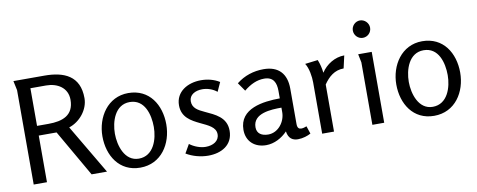

<svg xmlns="http://www.w3.org/2000/svg" viewBox="-63 -1020 3291 1326"><g transform="rotate(-10 1582.0 -357.5)"><path d="M71 -728 85 -662V0H178V-327H303L491 0H599L395 -346C471 -370 534 -446 534 -527C534 -683 426 -728 288 -728ZM178 -659H288C366 -659 437 -618 437 -533C437 -423 357 -395 258 -395H178Z M831 13C979 13 1059 -115 1059 -251C1059 -387 985 -509 837 -509C692 -509 610 -379 610 -245C610 -110 684 13 831 13ZM832 -50C732 -50 698 -166 698 -248C698 -333 733 -446 836 -446C941 -446 971 -335 971 -248C971 -163 936 -50 832 -50Z M1347 -509C1254 -509 1168 -460 1168 -364C1168 -280 1231 -247 1291 -218C1343 -193 1396 -172 1396 -122C1396 -74 1352 -50 1301 -50C1263 -50 1221 -66 1189 -90L1154 -29C1199 -2 1255 13 1308 13C1400 13 1482 -31 1482 -132C1482 -227 1402 -258 1336 -289C1291 -310 1253 -329 1253 -378C1253 -423 1296 -446 1345 -446C1380 -446 1418 -434 1447 -410L1476 -474C1438 -498 1392 -509 1347 -509Z M1786 -509C1716 -509 1650 -488 1595 -444L1636 -385C1683 -423 1728 -444 1779 -444C1844 -444 1862 -400 1862 -344V-291C1746 -290 1577 -271 1577 -120C1577 -38 1635 11 1714 11C1771 11 1825 -18 1864 -59C1871 -7 1902 9 1937 9C1972 9 2007 -3 2028 -15L2010 -69C1998 -64 1984 -60 1972 -60C1957 -60 1945 -68 1945 -96V-345C1945 -449 1891 -509 1786 -509ZM1862 -226V-194C1862 -128 1812 -59 1741 -59C1695 -59 1662 -79 1662 -123C1662 -222 1790 -226 1862 -226Z M2166 -506 2076 -495C2099 -461 2108 -399 2108 -360V0H2191V-330C2225 -380 2268 -418 2332 -418L2352 -506C2286 -506 2224 -467 2189 -413C2186 -444 2178 -477 2166 -506Z M2561 -664C2561 -697 2533 -725 2500 -725C2467 -725 2440 -697 2440 -664C2440 -631 2467 -603 2500 -603C2534 -603 2561 -630 2561 -664ZM2543 -497H2448L2460 -438V0H2543Z M2892 13C3040 13 3120 -115 3120 -251C3120 -387 3046 -509 2898 -509C2753 -509 2671 -379 2671 -245C2671 -110 2745 13 2892 13ZM2893 -50C2793 -50 2759 -166 2759 -248C2759 -333 2794 -446 2897 -446C3002 -446 3032 -335 3032 -248C3032 -163 2997 -50 2893 -50Z"/></g></svg>

Font: Rosario
Style: Regular
Weight: 400
Designer: Hector Gatti
Foundry: Omnibus Type
Version: Version 1.100